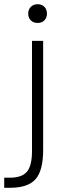

<svg xmlns="http://www.w3.org/2000/svg" viewBox="-46 -693 325 912"><path d="M88 -628Q88 -648 100.5 -660.5Q113 -673 133 -673Q153 -673 165 -660.5Q177 -648 177 -628Q177 -609 165 -596.5Q153 -584 133 -584Q113 -584 100.5 -596Q88 -608 88 -628ZM-26 151H1Q58 151 82 122.5Q106 94 106 24V-499H159V19Q159 117 123 158Q87 199 1 199H-26Z"/></svg>

Font: Bai Jamjuree Light
Style: Regular
Weight: 300
Designer: Katatrad Aksorn Co.,Ltd.
Foundry: Cadson Demak Co.,Ltd.
Version: Version 1.000; ttfautohint (v1.6)